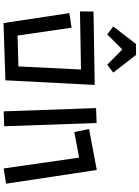

<svg xmlns="http://www.w3.org/2000/svg" viewBox="133 -922 813 1120"><g transform="rotate(90 540.0 -361.5)"><path d="M268 -668 180 -580 134 -615 236 -748H300L403 -615L357 -580ZM56 -359 141 -372 187 -57 367 -62 385 -427 46 -421 47 -500 475 -507 448 13V14L114 25Z M899 -416 750 -388 732 -474 971 -519 1051 10 962 24ZM610 -515 697 -518 716 21 629 24Z"/></g></svg>

Font: Stick
Style: Regular
Weight: 400
Designer: Fontworks Inc.
Foundry: Fontworks Inc.
Version: Version 1.100